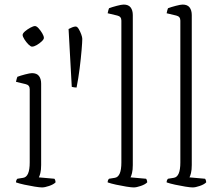

<svg xmlns="http://www.w3.org/2000/svg" viewBox="-20 -820 957 840"><path d="M164 0Q154 0 132 -3.5Q110 -7 87 -12Q64 -17 50 -22Q50 -32 56 -38L81 -42Q110 -46 110 -109V-430Q110 -448 92 -452L50 -462Q51 -469 53 -475Q55 -481 56 -484Q69 -489 90 -494.5Q111 -500 120 -500Q141 -500 150.5 -487.5Q160 -475 160 -454V-98Q160 -76 156.5 -62.5Q153 -49 150 -44L218 -38Q220 -36 221.5 -31.5Q223 -27 223 -22Q214 -13 195 -6.5Q176 0 164 0ZM120 -616Q114 -616 104.5 -625.5Q95 -635 87 -647.5Q79 -660 79 -667Q79 -674 89.5 -683Q100 -692 113 -699Q126 -706 133 -706Q140 -706 149 -696Q158 -686 165 -674Q172 -662 172 -654Q172 -648 162.5 -639Q153 -630 141 -623Q129 -616 120 -616Z M315 -437Q311 -437 304 -438Q297 -439 294 -440L280 -693Q287 -697 296 -700.5Q305 -704 311 -704Q318 -704 324.5 -693Q331 -682 335.5 -669.5Q340 -657 340 -650Q340 -637 337 -601Q334 -565 328.5 -521Q323 -477 315 -437Z M565 0Q555 0 533 -3.5Q511 -7 488 -12Q465 -17 451 -22Q451 -32 457 -38L482 -42Q511 -46 511 -109V-730Q511 -748 493 -752L451 -762Q452 -769 454 -775Q456 -781 457 -784Q470 -789 491 -794.5Q512 -800 521 -800Q542 -800 551.5 -787.5Q561 -775 561 -754V-98Q561 -76 557.5 -62.5Q554 -49 551 -44L619 -38Q621 -36 622.5 -31.5Q624 -27 624 -22Q615 -13 596 -6.5Q577 0 565 0Z M823 0Q813 0 791 -3.5Q769 -7 746 -12Q723 -17 709 -22Q709 -32 715 -38L740 -42Q769 -46 769 -109V-730Q769 -748 751 -752L709 -762Q710 -769 712 -775Q714 -781 715 -784Q728 -789 749 -794.5Q770 -800 779 -800Q800 -800 809.5 -787.5Q819 -775 819 -754V-98Q819 -76 815.5 -62.5Q812 -49 809 -44L877 -38Q879 -36 880.5 -31.5Q882 -27 882 -22Q873 -13 854 -6.5Q835 0 823 0Z"/></svg>

Font: Texturina 72pt Thin
Style: Regular
Weight: 100
Designer: Guillermo Torres Carreño
Foundry: Omnibus-Type
Version: Version 1.002; ttfautohint (v1.8.3)